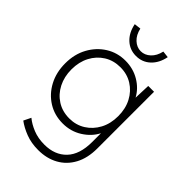

<svg xmlns="http://www.w3.org/2000/svg" viewBox="-279 -836 1169 1169"><g transform="rotate(45 305.0 -251.5)"><path d="M289 230Q229 230 181 211.5Q133 193 98 167L121 120Q151 145 194.5 162.5Q238 180 292 180Q382 180 434.5 125Q487 70 487 -38V-113Q460 -60 404.5 -25Q349 10 280 10Q209 10 153 -25Q97 -60 64.5 -121Q32 -182 32 -260Q32 -339 65.5 -400Q99 -461 155 -496Q211 -531 280 -531Q347 -531 401 -499Q455 -467 483 -415L487 -520H537V-32Q537 51 505.5 109.5Q474 168 418 199Q362 230 289 230ZM287 -40Q344 -40 389.5 -68.5Q435 -97 461.5 -146.5Q488 -196 488 -261Q488 -325 462 -374.5Q436 -424 390.5 -452.5Q345 -481 287 -481Q228 -481 182.5 -452.5Q137 -424 111 -374.5Q85 -325 85 -261Q85 -198 110.5 -148Q136 -98 181.5 -69Q227 -40 287 -40ZM305 -596Q251 -596 213 -631.5Q175 -667 163 -728L206 -733Q216 -688 243.5 -662.5Q271 -637 305 -637Q339 -637 366.5 -662.5Q394 -688 404 -733L447 -728Q435 -667 397 -631.5Q359 -596 305 -596Z"/></g></svg>

Font: Lexend Deca ExtraLight
Style: Regular
Weight: 200
Designer: Bonnie Shaver-Troup, Thomas Jockin
Foundry: Lexend
Version: Version 1.008; ttfautohint (v1.8.4.7-5d5b)